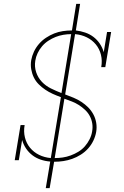

<svg xmlns="http://www.w3.org/2000/svg" viewBox="-20 -863 640 990"><path d="M216 107 239 -30Q213 -32 189.5 -40Q166 -48 147 -62.5Q128 -77 114.5 -97Q101 -117 94 -141L77 -37H56L86 -218H107Q101 -185 108.5 -154.5Q116 -124 135 -101Q154 -78 181.5 -64.5Q209 -51 242 -48L294 -362Q272 -370 252 -379Q232 -388 213.5 -400.5Q195 -413 179.5 -428.5Q164 -444 154.5 -463.5Q145 -483 141 -506Q137 -529 141 -553Q145 -575 155 -596.5Q165 -618 181 -636.5Q197 -655 217.5 -668.5Q238 -682 259.5 -690.5Q281 -699 304 -702.5Q327 -706 350 -706H351L373 -843H393L371 -706Q396 -703 419.5 -695Q443 -687 462 -672.5Q481 -658 494.5 -638Q508 -618 515 -594L532 -698H553L523 -517H502Q508 -550 500.5 -580.5Q493 -611 474 -634Q455 -657 427.5 -670.5Q400 -684 367 -687L316 -376Q338 -368 359.5 -359Q381 -350 400 -337.5Q419 -325 434.5 -309.5Q450 -294 461 -274Q472 -254 476 -230.5Q480 -207 476 -183Q472 -160 461.5 -138Q451 -116 434.5 -97.5Q418 -79 396.5 -65.5Q375 -52 352.5 -44Q330 -36 307 -32.5Q284 -29 261 -29H259L236 107ZM297 -383 347 -687Q327 -687 306.5 -683.5Q286 -680 267 -672.5Q248 -665 229.5 -653Q211 -641 197 -624.5Q183 -608 174 -589Q165 -570 162 -550Q157 -519 166.5 -490.5Q176 -462 196 -441Q216 -420 242.5 -407Q269 -394 297 -383ZM262 -48Q283 -48 303.5 -51Q324 -54 344.5 -61.5Q365 -69 384 -80.5Q403 -92 417.5 -108.5Q432 -125 442 -145Q452 -165 455 -185Q459 -207 455.5 -227.5Q452 -248 442.5 -265.5Q433 -283 418 -297Q403 -311 386.5 -321.5Q370 -332 351 -339.5Q332 -347 312 -354Z"/></svg>

Font: Iosevka Etoile Thin
Style: Italic
Weight: 100
Italic angle: -9°
Designer: Belleve Invis
Foundry: Belleve Invis
Version: Version 22.1.2; ttfautohint (v1.8.4)